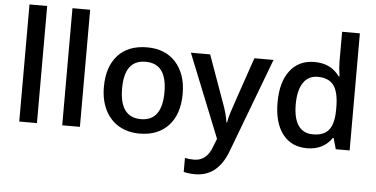

<svg xmlns="http://www.w3.org/2000/svg" viewBox="-61 -880 2430 1241"><g transform="rotate(5 1154.0 -260.0)"><path d="M196.8 -759.8H82V0H196.8Z M475.6 -759.8H360.8V0H475.6Z M1118.7 -271C1118.7 -356.4 1095.7 -424.3 1050.3 -474.6C1004.9 -524.9 942.9 -549.8 864.7 -549.8C783.2 -549.8 719.7 -525.4 674.8 -476.1C629.9 -426.8 607.4 -358.4 607.4 -271C607.4 -214.8 617.7 -165 638.7 -122.6C680.2 -37.1 760.7 9.8 861.8 9.8C942.4 9.8 1005.4 -15.1 1050.8 -64.5C1096.2 -113.8 1118.7 -182.6 1118.7 -271ZM725.6 -271C725.6 -390.1 766.6 -456.1 862.8 -456.1C954.6 -456.1 1000.5 -394.5 1000.5 -271C1000.5 -146.5 955.1 -84 863.8 -84C771.5 -84 725.6 -146.5 725.6 -271Z M1365.2 0 1345.2 50.8C1322.8 114.7 1283.7 147 1228.5 147C1206.5 147 1186.5 145 1169.4 141.1V231.9C1193.4 237.3 1218.3 240.2 1243.7 240.2C1341.8 240.2 1411.6 184.1 1453.6 71.8L1684.6 -540H1560.5C1485.8 -322.8 1444.3 -201.7 1436.5 -176.3C1428.7 -150.4 1423.3 -128.9 1420.4 -110.8H1416.5C1411.1 -149.4 1399.9 -190.4 1383.3 -233.9L1273.4 -540H1148.4Z M1948.7 9.8C2019.5 9.8 2073.7 -17.1 2110.4 -70.8H2115.7L2135.7 0H2225.6V-759.8H2110.4V-563C2110.4 -540.5 2113.3 -509.8 2118.7 -471.2H2112.8C2075.7 -523.4 2021.5 -549.8 1950.7 -549.8C1882.8 -549.8 1830.1 -525.4 1792 -476.1C1753.4 -426.8 1734.4 -357.4 1734.4 -269C1734.4 -180.7 1753.4 -112.3 1791 -63.5C1828.6 -14.6 1881.3 9.8 1948.7 9.8ZM1979.5 -83C1895 -83 1852.5 -147.5 1852.5 -267.1C1852.5 -388.2 1897.9 -456.1 1978.5 -456.1C2025.9 -456.1 2060.5 -441.9 2082.5 -413.1C2104.5 -384.3 2115.7 -335.9 2115.7 -268.1V-252C2114.3 -132.8 2073.7 -83 1979.5 -83Z"/></g></svg>

Font: Samim Medium
Style: Regular
Weight: 500
Foundry: DejaVu fonts team - Redesigned by Saber Rastikerdar
Version: Version 4.0.5